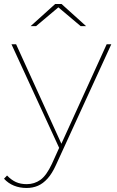

<svg xmlns="http://www.w3.org/2000/svg" viewBox="-51 -737 579 954"><path d="M81 197Q47 197 18.5 185.5Q-10 174 -31 151L-16 135Q5 157 28 167.5Q51 178 82 178Q120 178 150 156.5Q180 135 207 77L245 -7L250 -14L479 -517H502L227 83Q208 125 185.5 150Q163 175 137.5 186Q112 197 81 197ZM249 11 6 -517H29L258 -14ZM101 -607 223 -717H255L377 -607H350L236 -703H242L128 -607Z"/></svg>

Font: Montserrat Thin Thin
Style: Regular
Weight: 250
Version: Version 9.000